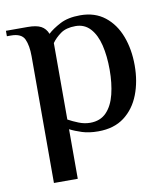

<svg xmlns="http://www.w3.org/2000/svg" viewBox="-79 -546 702 801"><g transform="rotate(-10 272.0 -145.0)"><path d="M85 190V-347Q85 -392 72.5 -419.5Q60 -447 15 -447H-2V-470H90Q127 -470 146.5 -459.5Q166 -449 175 -426Q194 -444 228 -462Q262 -480 314 -480Q376 -480 418 -447Q460 -414 481 -358.5Q502 -303 502 -235Q502 -167 480.5 -111.5Q459 -56 415.5 -23Q372 10 305 10Q266 10 236.5 0.5Q207 -9 186 -20V190ZM278 -31Q321 -31 347 -58Q373 -85 384.5 -131.5Q396 -178 396 -235Q396 -293 385 -339Q374 -385 349.5 -412Q325 -439 287 -439Q247 -439 223.5 -422Q200 -405 186 -385V-61Q206 -50 230 -40.5Q254 -31 278 -31Z"/></g></svg>

Font: El Messiri Medium
Style: Regular
Weight: 500
Designer: Mohamed Gaber
Foundry: Kief Type Foundry
Version: Version 2.020; ttfautohint (v1.8.3)